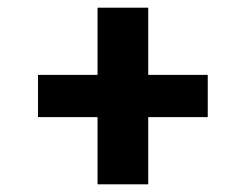

<svg xmlns="http://www.w3.org/2000/svg" viewBox="-20 -590 640 500"><path d="M234 -110V-285H79V-395H234V-570H366V-395H521V-285H366V-110Z"/></svg>

Font: Iosevka Custom XBdEx
Style: Regular
Weight: 800
Width: 7
Monospace: yes
Designer: Belleve Invis
Foundry: Belleve Invis
Version: Version 11.2.4; ttfautohint (v1.8.4)